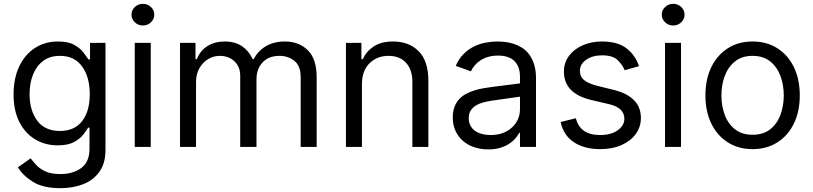

<svg xmlns="http://www.w3.org/2000/svg" viewBox="-20 -770 4262 1006"><path d="M296.9 215.9Q205.6 215.9 152.5 182.7Q99.4 149.5 73.9 106.5L140.6 59.7Q152 74.6 169.4 93.9Q186.8 113.3 217.2 127.7Q247.5 142 296.9 142Q362.9 142 405.9 110.1Q448.9 78.1 448.9 9.9V-100.9H441.8Q432.5 -85.9 415.7 -64.1Q398.8 -42.3 367.4 -25.4Q335.9 -8.5 282.7 -8.5Q216.6 -8.5 164.2 -39.8Q111.9 -71 81.5 -130.7Q51.1 -190.3 51.1 -275.6Q51.1 -359.4 80.6 -421.7Q110.1 -484 162.6 -518.3Q215.2 -552.6 284.1 -552.6Q337.4 -552.6 368.8 -535Q400.2 -517.4 417.1 -495.2Q433.9 -473 443.2 -458.8H451.7V-545.5H532.7V15.6Q532.7 85.9 500.9 130.1Q469.1 174.4 415.7 195.1Q362.2 215.9 296.9 215.9ZM294 -83.8Q369.7 -83.8 410 -135.1Q450.3 -186.4 450.3 -277Q450.3 -365.4 410.5 -421.3Q370.7 -477.3 294 -477.3Q240.8 -477.3 205.4 -450.3Q170.1 -423.3 152.5 -377.8Q134.9 -332.4 134.9 -277Q134.9 -191.8 175.1 -137.8Q215.2 -83.8 294 -83.8Z M728.7 -636.4Q704.2 -636.4 686.6 -653.1Q669 -669.7 669 -693.2Q669 -716.6 686.6 -733.3Q704.2 -750 728.7 -750Q753.2 -750 770.8 -733.3Q788.4 -716.6 788.4 -693.2Q788.4 -669.7 770.8 -653.1Q753.2 -636.4 728.7 -636.4ZM769.9 0H686.1V-545.5H769.9Z M1639.2 0H1555.4V-365.1Q1555.4 -425.4 1522.4 -451.3Q1489.3 -477.3 1444.6 -477.3Q1387.1 -477.3 1355.5 -442.6Q1323.9 -408 1323.9 -355.1V0H1238.6V-373.6Q1238.6 -420.1 1208.5 -448.7Q1178.3 -477.3 1130.7 -477.3Q1098 -477.3 1069.8 -459.9Q1041.5 -442.5 1024.3 -411.8Q1007.1 -381 1007.1 -340.9V0H923.3V-545.5H1004.3V-460.2H1011.4Q1028.4 -503.9 1066.4 -528.2Q1104.4 -552.6 1157.7 -552.6Q1211.6 -552.6 1247.7 -528.2Q1283.7 -503.9 1304 -460.2H1309.7Q1330.6 -502.5 1372.5 -527.5Q1414.4 -552.6 1473 -552.6Q1546.2 -552.6 1592.7 -506.9Q1639.2 -461.3 1639.2 -365.1Z M2224.4 0H2140.6V-340.9Q2140.6 -405.2 2107.2 -441.2Q2073.9 -477.3 2015.6 -477.3Q1955.6 -477.3 1916 -438.4Q1876.4 -399.5 1876.4 -328.1V0H1792.6V-545.5H1873.6V-460.2H1880.7Q1899.9 -501.8 1938.9 -527.2Q1978 -552.6 2039.8 -552.6Q2122.5 -552.6 2173.5 -501.8Q2224.4 -451 2224.4 -346.6Z M2538.4 12.8Q2499.6 12.8 2465.6 1.6Q2431.5 -9.6 2406.4 -31.1Q2381.4 -52.6 2366.8 -83.8Q2352.3 -115.1 2352.3 -154.8Q2352.3 -186.1 2361 -209.2Q2369.7 -232.2 2384.8 -249.1Q2399.9 -266 2420.3 -277.2Q2440.7 -288.4 2464.1 -295.8Q2487.6 -303.3 2513.1 -307.7Q2538.7 -312.1 2563.9 -315.3L2704.5 -333.1V-367.9Q2704.5 -420.5 2676 -449.6Q2647.4 -478.7 2589.5 -478.7Q2559.7 -478.7 2536.2 -471.4Q2512.8 -464.1 2495.4 -452.4Q2478 -440.7 2466.3 -426Q2454.5 -411.2 2447.4 -396.3L2367.9 -424.7Q2383.9 -462 2408.6 -486.7Q2433.2 -511.4 2462.5 -525.9Q2491.8 -540.5 2523.8 -546.5Q2555.8 -552.6 2586.6 -552.6Q2604 -552.6 2625.7 -550.2Q2647.4 -547.9 2669.7 -541Q2692.1 -534.1 2713.6 -521Q2735.1 -507.8 2751.6 -486.3Q2768.1 -464.8 2778.2 -433.8Q2788.4 -402.7 2788.4 -359.4V0H2704.5V-73.9H2700.3Q2693.9 -60.7 2681.1 -45.5Q2668.3 -30.2 2648.6 -17.2Q2628.9 -4.3 2601.6 4.3Q2574.2 12.8 2538.4 12.8ZM2551.1 -62.5Q2588.4 -62.5 2617 -74Q2645.6 -85.6 2665.1 -104.4Q2684.7 -123.2 2694.6 -147.5Q2704.5 -171.9 2704.5 -197.4V-263.5L2559.7 -242.9Q2535.2 -239.3 2512.8 -233.5Q2490.4 -227.6 2473.4 -217.2Q2456.3 -206.7 2446.2 -190.7Q2436.1 -174.7 2436.1 -150.6Q2436.1 -128.9 2444.6 -112.4Q2453.1 -95.9 2468.6 -84.7Q2484 -73.5 2505.1 -68Q2526.3 -62.5 2551.1 -62.5Z M3125 11.4Q3041.5 11.4 2986.9 -24.9Q2932.2 -61.1 2917.6 -130.7L2997.2 -150.6Q3019.5 -62.5 3123.6 -62.5Q3182.2 -62.5 3216.8 -87.5Q3251.4 -112.6 3251.4 -147.7Q3251.4 -205.6 3170.5 -224.4L3079.5 -245.7Q3004.6 -263.5 2969.6 -301Q2934.7 -338.4 2934.7 -394.9Q2934.7 -441.1 2960.8 -476.6Q2986.9 -512.1 3032.1 -532.3Q3077.4 -552.6 3134.9 -552.6Q3215.9 -552.6 3262.3 -517Q3308.6 -481.5 3328.1 -423.3L3252.8 -402Q3241.8 -430.4 3215.9 -455.3Q3190 -480.1 3134.9 -480.1Q3084.9 -480.1 3051.7 -457.2Q3018.5 -434.3 3018.5 -399.1Q3018.5 -367.9 3041.2 -349.8Q3063.9 -331.7 3112.2 -319.6L3193.2 -299.7Q3338.1 -264.2 3338.1 -152Q3338.1 -105.1 3311.3 -68.2Q3284.4 -31.2 3236.5 -9.9Q3188.6 11.4 3125 11.4Z M3507.1 -636.4Q3482.6 -636.4 3465 -653.1Q3447.4 -669.7 3447.4 -693.2Q3447.4 -716.6 3465 -733.3Q3482.6 -750 3507.1 -750Q3531.6 -750 3549.2 -733.3Q3566.8 -716.6 3566.8 -693.2Q3566.8 -669.7 3549.2 -653.1Q3531.6 -636.4 3507.1 -636.4ZM3548.3 0H3464.5V-545.5H3548.3Z M3923.3 11.4Q3849.4 11.4 3793.9 -23.8Q3738.3 -58.9 3707.2 -122.2Q3676.1 -185.4 3676.1 -269.9Q3676.1 -355.1 3707.2 -418.7Q3738.3 -482.2 3793.9 -517.4Q3849.4 -552.6 3923.3 -552.6Q3997.2 -552.6 4052.7 -517.4Q4108.3 -482.2 4139.4 -418.7Q4170.5 -355.1 4170.5 -269.9Q4170.5 -185.4 4139.4 -122.2Q4108.3 -58.9 4052.7 -23.8Q3997.2 11.4 3923.3 11.4ZM3923.3 -63.9Q3979.4 -63.9 4015.6 -92.7Q4051.8 -121.4 4069.2 -168.3Q4086.6 -215.2 4086.6 -269.9Q4086.6 -324.6 4069.2 -371.8Q4051.8 -419 4015.6 -448.2Q3979.4 -477.3 3923.3 -477.3Q3867.2 -477.3 3831 -448.2Q3794.7 -419 3777.3 -371.8Q3759.9 -324.6 3759.9 -269.9Q3759.9 -215.2 3777.3 -168.3Q3794.7 -121.4 3831 -92.7Q3867.2 -63.9 3923.3 -63.9Z"/></svg>

Font: Linik Sans
Style: Regular
Weight: 400
Designer: Rasmus Andersson (font), Marc Monis (original base), Kil Hyung-jin (Pretendard portions), Cristiano Sobral (main changes
Foundry: rsms
Version: Version 3.018;May 31, 2022;FontCreator 14.0.0.2814 64-bit; t